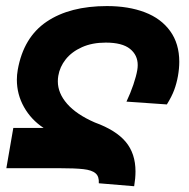

<svg xmlns="http://www.w3.org/2000/svg" viewBox="-20 -582 640 649"><path d="M177.5 -13.5H1.5L25 -149.5H127.5Q85.5 -177 61.2 -220Q37 -263 37 -312.5Q37 -329 40 -346Q59.5 -456 137.8 -508.8Q216 -561.5 341.5 -561.5Q414.5 -561.5 469.5 -540.5Q524.5 -519.5 555.2 -477Q586 -434.5 586 -373Q586 -350.5 581.5 -325Q577 -300 568.8 -277.8Q560.5 -255.5 544 -229L407.5 -238.5Q421 -267 430.8 -295.8Q440.5 -324.5 444 -345Q445.5 -354 445.5 -362Q445.5 -396 419.2 -417Q393 -438 337.5 -438Q291.5 -438 257 -422.5Q222.5 -407 202.2 -381.5Q182 -356 177 -325.5Q175.5 -316.5 175.5 -307Q175.5 -267 207 -231Q238.5 -195 300.5 -168Q372 -142 405 -102.5Q438 -63 438 -2.5Q438 20.5 433.5 47.5L314 37.5Q315.5 14.5 303 3.8Q290.5 -7 262.2 -10.2Q234 -13.5 177.5 -13.5Z"/></svg>

Font: JuliaMono ExtraBold
Style: Italic
Weight: 800
Italic angle: -9°
Monospace: yes
Designer: cormullion
Foundry: corm
Version: Version 0.057; ttfautohint (v1.8.4)